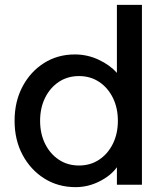

<svg xmlns="http://www.w3.org/2000/svg" viewBox="-20 -760 674 790"><path d="M291 10Q219 10 162.5 -25.5Q106 -61 73 -122.5Q40 -184 40 -263Q40 -342 72.5 -403.5Q105 -465 161 -500.5Q217 -536 288 -536Q340 -536 386.5 -514Q433 -492 461 -460V-740H564V0H461V-72Q437 -38 390 -14Q343 10 291 10ZM305 -79Q352 -79 388 -103Q424 -127 444.5 -168.5Q465 -210 465 -263Q465 -316 444.5 -357.5Q424 -399 388 -423Q352 -447 305 -447Q258 -447 222 -423Q186 -399 165.5 -357.5Q145 -316 145 -263Q145 -210 165.5 -168.5Q186 -127 222 -103Q258 -79 305 -79Z"/></svg>

Font: Lexend Deca
Style: Regular
Weight: 400
Designer: Bonnie Shaver-Troup, Thomas Jockin
Foundry: Lexend
Version: Version 1.008; ttfautohint (v1.8.4.7-5d5b)